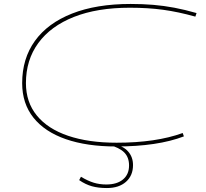

<svg xmlns="http://www.w3.org/2000/svg" viewBox="-20 -730 1042 970"><path d="M566 10Q419 10 312.5 -27Q206 -64 149 -135.5Q92 -207 92 -310Q92 -434 156.5 -523.5Q221 -613 344 -661.5Q467 -710 640 -710Q701 -710 754.5 -705.5Q808 -701 861 -691Q914 -681 973 -664L967 -646Q881 -670 804.5 -680.5Q728 -691 636 -691Q471 -691 353.5 -644.5Q236 -598 173.5 -512.5Q111 -427 111 -310Q111 -214 166 -146.5Q221 -79 324 -44Q427 -9 569 -9Q768 -9 903 -58L909 -41Q776 10 566 10ZM380 180 389 163Q424 184 453.5 193Q483 202 517 202Q571 202 601.5 176.5Q632 151 632 106Q632 65 608 40.5Q584 16 527 0H558Q602 7 627 35Q652 63 652 104Q652 157 616.5 188.5Q581 220 520 220Q477 220 444.5 211Q412 202 380 180Z"/></svg>

Font: Georama Extra Expanded Thin
Style: Italic
Weight: 100
Width: 8
Italic angle: -9°
Designer: Jean-Baptiste Levee
Foundry: Production Type
Version: Version 1.000